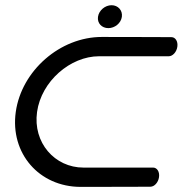

<svg xmlns="http://www.w3.org/2000/svg" viewBox="-20 -724 746 744"><path d="M644.5 -580C644.5 -580 536.1 -580.8 374.6 -580.8C213.1 -580.8 63.6 -450.4 41.1 -290.3C18.6 -130.2 131.4 0.2 292.9 0.2C454.4 0.2 563 -0.5 563 -0.5C578 -0.5 593.3 -16.7 596.2 -37.6C599.2 -58.5 588.4 -74.6 573.4 -74.6C573.4 -74.6 414.9 -74.6 303.4 -74.6C191.9 -74.6 106.9 -171.4 123.6 -290.3C140.3 -409.2 252.5 -506 364 -506C475.6 -506 634 -506 634 -506C649 -506 664.3 -522.1 667.2 -543C670.2 -563.9 659.5 -580 644.5 -580ZM399.8 -615C424.8 -615 448.7 -633.8 452.2 -658.8C455.7 -683.8 437.3 -703.8 412.3 -703.8C387.3 -703.8 363.2 -683.8 359.7 -658.8C356.2 -633.8 374.8 -615 399.8 -615Z"/></svg>

Font: Hi.
Style: Regular
Weight: 400
Designer: Mew Too, Robert Jablonski
Foundry: Cannot Into Space Fonts
Version: Version 1.996